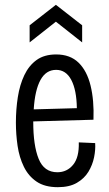

<svg xmlns="http://www.w3.org/2000/svg" viewBox="-20 -766 451 797"><path d="M220 11Q166 11 132 -12Q98 -35 79 -74Q60 -113 53 -160.5Q46 -208 46 -257Q46 -312 54 -363Q62 -414 81 -454Q100 -494 132 -517Q164 -540 213 -540Q271 -540 306 -506Q341 -472 356 -410.5Q371 -349 368 -269L118 -262V-260Q118 -162 140.5 -106.5Q163 -51 218 -51Q258 -51 283.5 -82Q309 -113 307 -175L375 -172Q377 -145 370.5 -113Q364 -81 347 -53Q330 -25 299 -7Q268 11 220 11ZM213 -476Q171 -476 148 -434Q125 -392 120 -312L299 -317Q298 -392 276 -434Q254 -476 213 -476ZM103 -590V-661L212 -746L321 -661V-590L212 -676Z"/></svg>

Font: Bricolage Grotesque 10pt Condensed Light
Style: Regular
Weight: 300
Width: 3
Designer: Mathieu Triay
Foundry: Atelier Triay
Version: Version 1.000; ttfautohint (v1.8.4.7-5d5b);gftools[0.9.32]